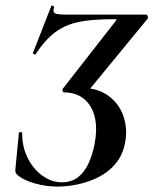

<svg xmlns="http://www.w3.org/2000/svg" viewBox="-20 -679 568 711"><path d="M193 12Q150 12 108.5 0Q67 -12 47 -29Q41 -34 38.5 -38.5Q36 -43 37 -53L50 -187Q51 -190 56.5 -190Q62 -190 62 -185Q62 -135 82.5 -94Q103 -53 137 -28.5Q171 -4 209 -4Q246 -4 270.5 -24Q295 -44 309 -76.5Q323 -109 330 -144Q347 -233 315 -285Q283 -337 216 -337Q214 -337 212 -342Q210 -347 213 -351L409 -602Q414 -608 408 -608Q366 -608 330.5 -605.5Q295 -603 264.5 -596Q234 -589 207.5 -574.5Q181 -560 157.5 -536Q134 -512 111 -477Q110 -476 105.5 -478.5Q101 -481 102 -483L170 -657Q171 -660 176 -657.5Q181 -655 180 -651Q175 -635 183 -630Q191 -625 225 -625Q253 -625 287.5 -625Q322 -625 361.5 -625Q401 -625 441.5 -625Q482 -625 522 -625Q525 -625 527 -618.5Q529 -612 526 -609L305 -340L277 -354Q342 -354 382.5 -323.5Q423 -293 438 -246Q453 -199 443 -149Q434 -104 408 -73Q382 -42 345.5 -23.5Q309 -5 269 3.5Q229 12 193 12Z"/></svg>

Font: Cormorant Infant Light
Style: Italic
Weight: 300
Italic angle: -10°
Designer: Christian Thalmann (Catharsis Fonts)
Foundry: Catharsis Fonts
Version: Version 4.001